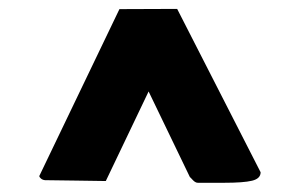

<svg xmlns="http://www.w3.org/2000/svg" viewBox="-20 -762 662 427"><path d="M67.4 -370.6 245.6 -741.7 374 -742.2 559.6 -378.9Q559.6 -364.7 540.5 -360.1Q521.5 -355.5 478.5 -355.5H419.9Q416.5 -355.5 413.3 -357.7Q410.2 -359.9 407 -363.5Q403.8 -367.2 402.3 -368.2L310.5 -558.6L215.3 -359.4Q193.4 -359.4 147.2 -360.4Q101.1 -361.3 80.1 -361.3Q74.7 -361.8 71 -365Q67.4 -368.2 67.4 -370.6Z"/></svg>

Font: Bowlby One SC
Style: Regular
Weight: 400
Width: 1
Version: Version 1.2